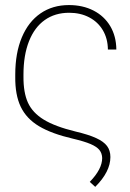

<svg xmlns="http://www.w3.org/2000/svg" viewBox="-20 -558 513 755"><path d="M437.5 -363.3H404.3Q403.8 -406.2 384.5 -439Q365.2 -471.7 330.8 -489.7Q296.4 -507.8 252 -507.8Q196.3 -507.8 156 -479.2Q115.7 -450.7 94 -395.8Q72.3 -340.8 72.3 -264.6V-256.8Q71.8 -194.3 89.8 -154.5Q107.9 -114.7 152.1 -87.6Q196.3 -60.5 276.4 -41Q328.1 -28.8 357.9 -15.1Q387.7 -1.5 400.9 16.1Q414.1 33.7 414.1 59.6Q414.1 117.2 354.5 176.8L333 157.2Q381.8 106.9 381.8 63.5Q381.3 44.9 371.1 32Q360.8 19 336.4 8.5Q312 -2 266.6 -12.7Q182.6 -32.2 133.3 -61.8Q84 -91.3 61.5 -138.2Q39.1 -185.1 40 -256.8V-264.6Q40 -349.6 65.9 -411.1Q91.8 -472.7 139.4 -505.4Q187 -538.1 251 -538.1Q305.7 -538.1 347.9 -516.4Q390.1 -494.6 413.6 -455.1Q437 -415.5 437.5 -363.3Z"/></svg>

Font: Pretendard JP Thin
Style: Regular
Weight: 100
Designer: Base glyphs from Inter by Rasmus Andersson; Hangeul glyphs from Noto Sans CJK(Source Han Sans) by Jang Soo-young and Kan
Foundry: Kil Hyung-jin
Version: Version 1.309